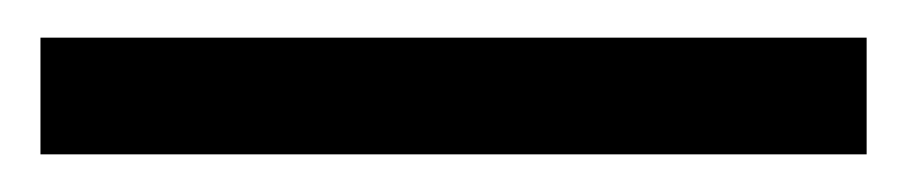

<svg xmlns="http://www.w3.org/2000/svg" viewBox="-20 -20 481 102"><path d="M440.4 0V62H1.5V0Z"/></svg>

Font: Vazirmatn UI Light
Style: Regular
Weight: 300
Designer: Saber Rastikerdar
Foundry: Saber Rastikerdar
Version: Version 33.003